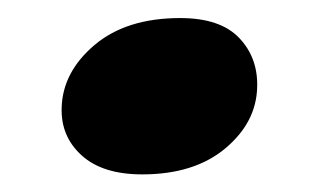

<svg xmlns="http://www.w3.org/2000/svg" viewBox="-20 -370 354 218"><path d="M141.5 -172Q96.5 -172 72.8 -193.5Q49 -215 50 -247.5Q51 -288 87.2 -318.8Q123.5 -349.5 184.5 -349.5Q230 -349.5 251.5 -327Q273 -304.5 272 -271Q271 -231 235.8 -201.5Q200.5 -172 141.5 -172Z"/></svg>

Font: Fraunces 9pt
Style: Bold Italic
Weight: 700
Italic angle: -16°
Version: Version 1.000;[b76b70a41]